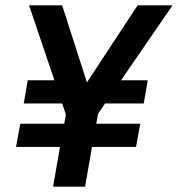

<svg xmlns="http://www.w3.org/2000/svg" viewBox="-20 -700 667 720"><path d="M490 -149H325L299 0H179L205 -149H40L56 -236H221L227 -271L213 -312H69L84 -399H184L89 -680H213L306 -391L496 -680H627L434 -399H534L519 -312H374L348 -274L341 -236H506Z"/></svg>

Font: Inria Sans
Style: Bold Italic
Weight: 700
Italic angle: -10°
Designer: Black Foundry Team
Foundry: Black Foundry
Version: Version 1.2; ttfautohint (v1.8.3)